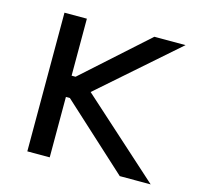

<svg xmlns="http://www.w3.org/2000/svg" viewBox="-79 -572 672 654"><g transform="rotate(15 257.0 -244.5)"><path d="M71 0V-489H150V-288H164L388 -489H498L227 -251L506 0H397L164 -213H150V0Z"/></g></svg>

Font: Space Grotesk Frontify
Style: Regular
Weight: 400
Designer: Florian Karsten
Version: Version 2.000